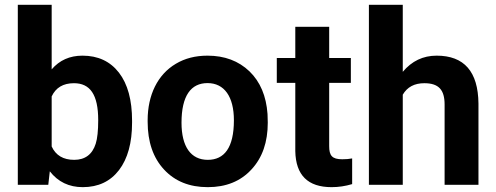

<svg xmlns="http://www.w3.org/2000/svg" viewBox="-20 -770 2066 800"><path d="M530.3 -267.1C530.3 -353 512.2 -419.9 475.6 -467.3C439 -514.6 388.2 -538.1 323.7 -538.1C270.5 -538.1 228 -519 195.3 -481V-750H54.2V0H181.2L187.5 -56.2C221.7 -12.2 267.6 9.8 324.7 9.8C389.6 9.8 439.9 -14.2 476.1 -61.5C512.2 -108.9 530.3 -174.8 530.3 -259.3ZM389.2 -269.5C389.2 -225.6 385.7 -192.9 378.9 -171.4C364.7 -126.5 334.5 -104 289.1 -104C243.7 -104 212.4 -122.6 195.3 -159.7V-368.2C212.4 -404.8 243.2 -423.3 288.1 -423.3C355 -423.3 389.2 -376.5 389.2 -269.5Z M595.2 -262.7C595.2 -178.7 618.2 -112.3 663.6 -63.5C709 -14.6 769.5 9.8 845.7 9.8C921.9 9.8 982.4 -14.6 1027.8 -64C1073.2 -112.8 1095.7 -177.7 1095.7 -258.8L1094.7 -294.9C1089.4 -369.6 1064.5 -429.2 1019.5 -472.7C974.1 -516.1 916 -538.1 844.7 -538.1C794.4 -538.1 750.5 -526.9 712.9 -504.4C636.7 -459.5 595.2 -374 595.2 -269ZM736.3 -258.8C736.3 -371.6 775.9 -423.8 844.7 -423.8C914.6 -423.8 954.6 -367.2 954.6 -269C954.6 -153.8 914.1 -104 845.7 -104C775.4 -104 736.3 -158.7 736.3 -258.8Z M1210.4 -658.2V-528.3H1133.3V-424.8H1210.4V-140.1C1212.4 -40 1262.7 9.8 1361.8 9.8C1391.1 9.8 1419.4 5.4 1447.3 -2.9V-109.9C1435.1 -107.4 1421.4 -106.4 1405.8 -106.4C1363.3 -106.4 1351.6 -122.1 1351.6 -161.1V-424.8H1441.9V-528.3H1351.6V-658.2Z M1658.2 -750H1517.1V0H1658.2V-375.5C1676.8 -407.2 1706.5 -423.3 1748 -423.3C1808.6 -423.3 1832.5 -395 1832.5 -334.5V0H1973.6V-338.4C1972.2 -471.7 1914.1 -538.1 1799.3 -538.1C1742.7 -538.1 1695.8 -515.6 1658.2 -470.7Z"/></svg>

Font: Shabnam
Style: Bold
Weight: 700
Foundry: DejaVu fonts team - Redesigned by Saber Rastikerdar - Based on Vazir font
Version: Version 5.0.1